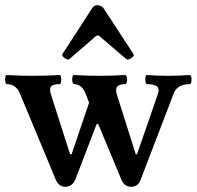

<svg xmlns="http://www.w3.org/2000/svg" viewBox="-20 -706 756 737"><path d="M231 11Q207 11 195 -14L56 -348Q41 -383 6 -383Q2 -383 0.5 -392Q-1 -401 0.5 -410Q2 -419 6 -418Q57 -415 107 -415Q157 -415 208 -418Q213 -418 214.5 -409.5Q216 -401 214.5 -392Q213 -383 208 -383Q182 -383 175.5 -373.5Q169 -364 176 -342L249 -114H255L322 -312L308 -348Q293 -383 265 -383Q260 -383 258 -392Q256 -401 258 -410Q260 -419 265 -418Q313 -415 362 -415Q411 -415 459 -418Q465 -418 467 -409.5Q469 -401 467 -392Q465 -383 459 -383Q415 -383 429 -342L501 -114H506L586 -345Q593 -365 583 -374Q573 -383 544 -383Q540 -383 538.5 -392Q537 -401 538.5 -410Q540 -419 544 -418Q586 -415 626 -415Q668 -415 708 -418Q713 -418 714.5 -409.5Q716 -401 714.5 -392Q713 -383 708 -383Q661 -383 647 -348L521 -19Q511 11 484 11Q459 11 447 -14L357 -230H351L270 -19Q258 11 231 11ZM246 -479Q243 -476 235.5 -479Q228 -482 222.5 -488Q217 -494 220 -499L332 -672Q341 -687 354 -686Q370 -686 379 -672L492 -499Q496 -494 490 -488Q484 -482 476.5 -479Q469 -476 465 -479L376 -555Q369 -561 364.5 -565.5Q360 -570 355 -570Q351 -570 346.5 -566Q342 -562 334 -555Z"/></svg>

Font: Junicode
Style: Bold
Weight: 700
Designer: Peter S. Baker
Version: Version 2.100; ttfautohint (v1.8.4)